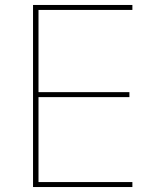

<svg xmlns="http://www.w3.org/2000/svg" viewBox="-20 -753 629 773"><path d="M513 -20V0H113V-733H513V-713H135V-382H501V-362H135V-20Z"/></svg>

Font: IBM Plex Sans JP Thin
Style: Regular
Weight: 100
Designer: Mike Abbink; Paul van der Laan; Pieter van Rosmalen; Wujin Sim; Yejin Wi; Jinhee Kim; Boomi Park; Yona Kim; Kichan Ma
Foundry: Sandoll Inc.
Version: Version 1.001